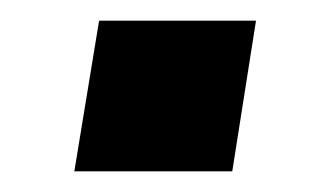

<svg xmlns="http://www.w3.org/2000/svg" viewBox="-20 -365 313 186"><path d="M52 -199 76 -345H228L205 -199Z"/></svg>

Font: Nunito Sans 9pt
Style: Bold Italic
Weight: 700
Italic angle: -9°
Version: Version 3.101;gftools[0.9.27]